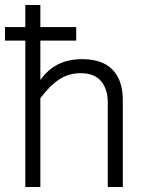

<svg xmlns="http://www.w3.org/2000/svg" viewBox="-21 -746 581 766"><path d="M469 -347V0H409V-336Q409 -391 382 -422.5Q355 -454 301 -454Q253 -454 215 -429Q177 -404 140 -354V0H80V-584H-1V-638H80V-726H140V-638H283V-584H140V-427Q171 -470 212 -490Q253 -510 307 -510Q388 -510 428.5 -467.5Q469 -425 469 -347Z"/></svg>

Font: Bellota Text
Style: Regular
Weight: 400
Designer: Kemie Guaida
Foundry: Kemie Guaida
Version: Version 4.001